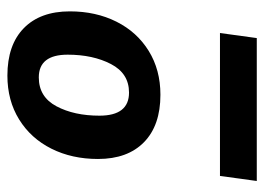

<svg xmlns="http://www.w3.org/2000/svg" viewBox="-120 -612 731 532"><g transform="rotate(-90 246.0 -345.5)"><path d="M481 -518Q481 -446 452.5 -389Q424 -332 371.5 -299.5Q319 -267 250 -267Q165 -267 118.5 -312.5Q72 -358 72 -440Q72 -512 100.5 -569Q129 -626 181.5 -658.5Q234 -691 303 -691Q388 -691 434.5 -645.5Q481 -600 481 -518ZM192 -436Q192 -354 256 -354Q309 -354 335 -404Q361 -454 361 -524Q361 -604 298 -604Q244 -604 218 -555Q192 -506 192 -436ZM25 -102H421L407 0H11Z"/></g></svg>

Font: FiraGO Medium
Style: Italic
Weight: 500
Italic angle: -8°
Designer: bBox Type GmbH
Foundry: bBox Type GmbH
Version: Version 1.001